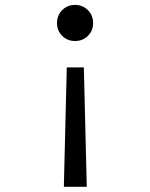

<svg xmlns="http://www.w3.org/2000/svg" viewBox="-20 -545 602 768"><path d="M315.4 -275.4 327.1 202.1H235.4L247.1 -275.4ZM280.3 -525.4Q310.5 -525.4 331.5 -504.6Q352.5 -483.9 352.5 -452.1Q352.5 -422.4 331.8 -401.6Q311 -380.9 280.3 -380.9Q249.5 -380.9 228.8 -401.6Q208 -422.4 208 -452.1Q208 -483.9 228.8 -504.6Q249.5 -525.4 280.3 -525.4Z"/></svg>

Font: Reddit Mono
Style: Regular
Weight: 400
Monospace: yes
Designer: Stephen Hutchings
Foundry: Reddit
Version: Version 1.014; ttfautohint (v1.8.4.7-5d5b)